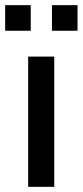

<svg xmlns="http://www.w3.org/2000/svg" viewBox="-35 -723 320 743"><path d="M74 0V-504H175V0ZM166 -604V-703H265V-604ZM-15 -604V-703H84V-604Z"/></svg>

Font: Mulish ExtraLight SemiBold
Style: Regular
Weight: 600
Version: Version 3.603